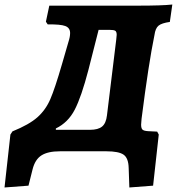

<svg xmlns="http://www.w3.org/2000/svg" viewBox="-77 -669 782 849"><path d="M549 -144Q547 -122 547 -118Q547 -101 553.5 -95.5Q560 -90 578 -89L618 -87L625 -74L600 152L495 160L492 74Q491 30 469.5 15Q448 0 394 0H188Q135 0 106.5 18Q78 36 67 80L49 152L-57 160L-31 -74L-22 -88Q52 -118 88.5 -150.5Q125 -183 145.5 -230.5Q166 -278 197 -385L226 -485Q233 -506 233 -523Q233 -546 211.5 -554Q190 -562 134 -561L126 -573L141 -644H534Q640 -644 685 -649L674 -572Q638 -567 624 -555.5Q610 -544 606 -514Q580 -388 549 -144ZM439 -515Q439 -529 432.5 -533Q426 -537 407 -537H359L314 -360Q283 -241 253.5 -184Q224 -127 170 -101V-95H321Q357 -95 374.5 -109.5Q392 -124 396 -159L437 -494Z"/></svg>

Font: Alegreya SC ExtraBold
Style: Italic
Weight: 800
Italic angle: -7°
Designer: Juan Pablo del Peral
Foundry: Huerta Tipografica
Version: Version 2.007; ttfautohint (v1.6)